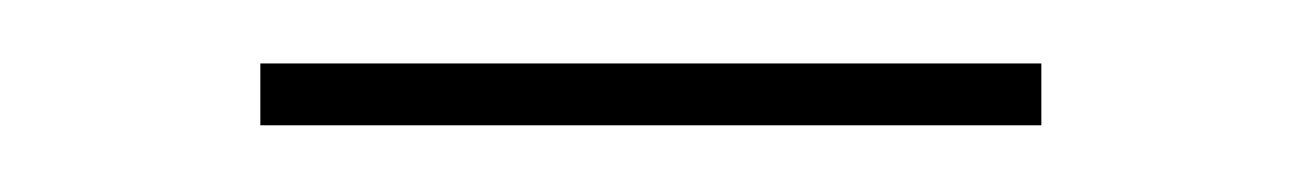

<svg xmlns="http://www.w3.org/2000/svg" viewBox="-20 -304 399 59"><path d="M60 -284.5V-265.5H300V-284.5Z"/></svg>

Font: Bodoni* 11pt Fatface
Style: Regular
Weight: 900
Version: Version 2.3